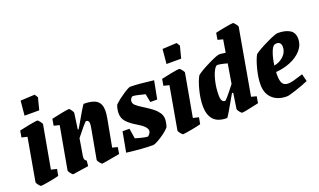

<svg xmlns="http://www.w3.org/2000/svg" viewBox="-71 -1058 2429 1463"><g transform="rotate(-20 1143.5 -326.0)"><path d="M32 -33 93 -378 48 -389 57 -442Q85 -449 138 -459Q191 -469 205 -469Q210 -469 224 -451.5Q238 -434 237 -427L175 -82L221 -71L211 -18Q187 -11 132 -1Q77 9 64 9Q58 9 44.5 -8Q31 -25 32 -33ZM127 -537 138 -655 254 -661 271 -634 246 -537Z M671 -80 713 -69 704 -16Q567 9 560 9Q554 9 540.5 -8Q527 -25 528 -33L572 -275Q576 -299 576 -309Q576 -338 553 -338Q548 -338 520 -304.5Q492 -271 462 -233L439 -95Q438 -91 438 -83Q438 -61 455 -54L451 -10Q331 9 324 9Q318 9 304.5 -8Q291 -25 292 -33L354 -378L309 -389L318 -442Q351 -450 399.5 -459.5Q448 -469 461 -469Q466 -469 478.5 -451.5Q491 -434 490 -427L472 -299H479Q576 -468 581 -468Q654 -468 686.5 -443Q719 -418 719 -362Q719 -340 712 -300Z M1125 -146Q1125 -134 1121.5 -115.5Q1118 -97 1113 -84Q1090 -56 1039.5 -23.5Q989 9 971 9Q886 9 758 -7L788 -170H844L857 -88Q885 -79 913 -72.5Q941 -66 953 -66Q961 -66 971 -79.5Q981 -93 981 -105Q981 -138 909 -180Q858 -210 832 -239Q806 -268 806 -309Q806 -324 810 -344.5Q814 -365 821 -377Q849 -404 897 -436.5Q945 -469 959 -469Q1021 -469 1147 -453L1119 -307H1063L1050 -375Q974 -395 953 -395Q946 -395 937.5 -384.5Q929 -374 929 -359Q929 -342 944 -328Q959 -314 991 -294L1010 -282Q1046 -259 1068.5 -241.5Q1091 -224 1108 -200Q1125 -176 1125 -146Z M1183 -33 1244 -378 1199 -389 1208 -442Q1236 -449 1289 -459Q1342 -469 1356 -469Q1361 -469 1375 -451.5Q1389 -434 1388 -427L1326 -82L1372 -71L1362 -18Q1338 -11 1283 -1Q1228 9 1215 9Q1209 9 1195.5 -8Q1182 -25 1183 -33ZM1278 -537 1289 -655 1405 -661 1422 -634 1397 -537Z M1892 -615 1798 -82 1840 -71 1831 -18 1805 -12Q1711 9 1694 9Q1688 9 1674.5 -8Q1661 -25 1662 -33L1681 -158H1671Q1577 8 1572 8Q1496 8 1462 -31Q1428 -70 1428 -141Q1428 -199 1445.5 -267Q1463 -335 1484 -371Q1512 -395 1587 -432Q1662 -469 1682 -469Q1695 -469 1731 -463L1748 -566L1706 -577L1715 -631Q1742 -638 1794 -647.5Q1846 -657 1860 -657Q1865 -657 1879 -639.5Q1893 -622 1892 -615ZM1692 -225 1718 -382Q1690 -390 1666.5 -394.5Q1643 -399 1636 -397Q1623 -394 1607.5 -363Q1592 -332 1581 -282.5Q1570 -233 1570 -178Q1570 -147 1578 -133.5Q1586 -120 1602 -120Q1611 -120 1692 -225Z M2042 -194Q2041 -186 2041 -170Q2041 -122 2054.5 -101Q2068 -80 2100 -80Q2118 -80 2143 -86.5Q2168 -93 2222 -110L2237 -50Q2195 -31 2134 -11Q2073 9 2057 9Q1983 9 1940 -31.5Q1897 -72 1897 -144Q1897 -198 1914.5 -266.5Q1932 -335 1952 -371Q1981 -395 2057.5 -432Q2134 -469 2155 -469Q2214 -469 2250.5 -447.5Q2287 -426 2287 -375Q2287 -323 2251 -283Q2215 -243 2158.5 -220.5Q2102 -198 2042 -194ZM2046 -245Q2090 -252 2123 -283Q2156 -314 2156 -357Q2156 -376 2147 -387Q2138 -398 2121 -398Q2112 -398 2104 -396Q2086 -390 2070 -347Q2054 -304 2046 -245Z"/></g></svg>

Font: Grenze
Style: Bold Italic
Weight: 700
Italic angle: -10°
Designer: Renata Polastri
Foundry: Omnibus-Type
Version: Version 1.002; ttfautohint (v1.8)